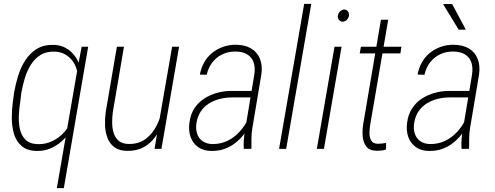

<svg xmlns="http://www.w3.org/2000/svg" viewBox="-20 -770 2560 993"><path d="M273.9 203.1 383.3 -428.2 402.3 -528.3H436L310.1 203.1ZM46.4 -242.7 52.7 -289.6Q60.1 -333 73.5 -377Q86.9 -420.9 110.6 -457.8Q134.3 -494.6 169.9 -516.8Q205.6 -539.1 257.3 -538.1Q293.5 -537.1 320.8 -521.5Q348.1 -505.9 366.7 -481Q385.3 -456.1 393.6 -426.5Q401.9 -397 400.4 -367.2L367.2 -147.5Q358.9 -117.7 341.3 -89.4Q323.7 -61 298.1 -38.3Q272.5 -15.6 240.5 -2.2Q208.5 11.2 172.9 10.7Q121.1 10.3 92.5 -14.2Q64 -38.6 52.5 -77.4Q41 -116.2 41 -160.2Q41 -204.1 46.4 -242.7ZM90.3 -290 84.5 -241.7Q79.1 -210.4 77.4 -173.3Q75.7 -136.2 83 -102.3Q90.3 -68.4 112.8 -46.6Q135.3 -24.9 178.7 -24.4Q216.8 -23.9 251.7 -40.8Q286.6 -57.6 312.3 -86.4Q337.9 -115.2 348.1 -150.9L381.8 -358.9Q383.8 -386.2 376.5 -411.6Q369.1 -437 353 -457.5Q336.9 -478 314 -490.2Q291 -502.4 262.7 -502.9Q218.8 -504.4 188.5 -485.1Q158.2 -465.8 138.4 -433.3Q118.7 -400.9 107.7 -363.5Q96.7 -326.2 90.3 -290Z M799.8 -123 870.1 -528.3H906.2L814.9 0H779.3ZM821.3 -212.4 840.8 -212.9Q833.5 -172.4 819.3 -132.3Q805.2 -92.3 781.5 -60.1Q757.8 -27.8 722.7 -8.5Q687.5 10.7 639.2 10.3Q597.2 10.3 572 -8.5Q546.9 -27.3 535.6 -57.4Q524.4 -87.4 523.2 -122.3Q522 -157.2 526.9 -191.4L584.5 -528.3H621.1L563.5 -189.9Q560.1 -165 560.1 -136.7Q560.1 -108.4 567.6 -83.3Q575.2 -58.1 593.5 -42.2Q611.8 -26.4 644 -25.4Q698.2 -24.4 734.1 -52Q770 -79.6 791 -122.3Q812 -165 821.3 -212.4Z M1247.6 -97.7 1295.4 -385.3Q1300.8 -422.4 1291.3 -448.7Q1281.7 -475.1 1257.3 -489.5Q1232.9 -503.9 1195.3 -503.4Q1159.7 -503.4 1129.4 -488.8Q1099.1 -474.1 1078.1 -447Q1057.1 -419.9 1049.3 -383.3L1013.7 -384.3Q1020 -418.9 1036.1 -447.5Q1052.2 -476.1 1076.9 -496.1Q1101.6 -516.1 1132.6 -527.3Q1163.6 -538.6 1199.2 -538.6Q1247.1 -538.1 1278.8 -519.3Q1310.5 -500.5 1324.5 -465.6Q1338.4 -430.7 1331.5 -383.8L1285.2 -107.9Q1280.8 -81.5 1280.5 -56.6Q1280.3 -31.7 1280.3 -5.4L1279.3 0H1241.2Q1239.3 -24.4 1241.2 -49.1Q1243.2 -73.7 1247.6 -97.7ZM1293.5 -299.8 1288.6 -266.1H1179.7Q1147 -266.1 1116.5 -258.3Q1085.9 -250.5 1060.8 -234.9Q1035.6 -219.2 1018.8 -194.3Q1002 -169.4 996.1 -134.8Q991.2 -104 999.3 -79.1Q1007.3 -54.2 1027.8 -39.8Q1048.3 -25.4 1079.6 -24.9Q1122.6 -24.9 1157.5 -42.2Q1192.4 -59.6 1219.2 -88.9Q1246.1 -118.2 1264.2 -156.2L1273.4 -127.9Q1260.7 -100.6 1241.2 -75.2Q1221.7 -49.8 1197 -30.5Q1172.4 -11.2 1142.1 -0.2Q1111.8 10.7 1076.7 10.7Q1034.2 11.2 1006.1 -8.3Q978 -27.8 966.1 -60.5Q954.1 -93.3 959.5 -134.3Q964.8 -179.2 986.1 -210.7Q1007.3 -242.2 1038.6 -261.7Q1069.8 -281.2 1105.2 -290.5Q1140.6 -299.8 1176.3 -299.8Z M1589.8 -750 1460 0H1423.3L1553.2 -750Z M1746.6 -528.3 1655.3 0H1618.7L1710 -528.3ZM1727.5 -689.9Q1729.5 -701.7 1738 -710.4Q1746.6 -719.2 1759.3 -721.2Q1773.4 -719.7 1780 -710.4Q1786.6 -701.2 1784.7 -688Q1782.2 -676.3 1773.9 -667.5Q1765.6 -658.7 1752.4 -657.7Q1739.3 -658.7 1732.4 -668Q1725.6 -677.2 1727.5 -689.9Z M2056.2 -528.3 2050.8 -493.7H1840.3L1846.7 -528.3ZM1950.2 -668H1987.8L1895 -127Q1891.6 -107.9 1890.9 -84.7Q1890.1 -61.5 1899.2 -44.2Q1908.2 -26.9 1934.1 -26.4Q1945.8 -26.4 1956.3 -27.8Q1966.8 -29.3 1977.1 -30.8L1976.1 3.4Q1964.8 7.3 1953.1 8.5Q1941.4 9.8 1929.2 9.8Q1890.6 9.3 1874.3 -12.5Q1857.9 -34.2 1855.7 -65.9Q1853.5 -97.7 1858.4 -127.4Z M2373.5 -97.7 2421.4 -385.3Q2426.8 -422.4 2417.2 -448.7Q2407.7 -475.1 2383.3 -489.5Q2358.9 -503.9 2321.3 -503.4Q2285.6 -503.4 2255.4 -488.8Q2225.1 -474.1 2204.1 -447Q2183.1 -419.9 2175.3 -383.3L2139.6 -384.3Q2146 -418.9 2162.1 -447.5Q2178.2 -476.1 2202.9 -496.1Q2227.5 -516.1 2258.5 -527.3Q2289.6 -538.6 2325.2 -538.6Q2373 -538.1 2404.8 -519.3Q2436.5 -500.5 2450.4 -465.6Q2464.4 -430.7 2457.5 -383.8L2411.1 -107.9Q2406.7 -81.5 2406.5 -56.6Q2406.2 -31.7 2406.2 -5.4L2405.3 0H2367.2Q2365.2 -24.4 2367.2 -49.1Q2369.1 -73.7 2373.5 -97.7ZM2419.4 -299.8 2414.6 -266.1H2305.7Q2272.9 -266.1 2242.4 -258.3Q2211.9 -250.5 2186.8 -234.9Q2161.6 -219.2 2144.8 -194.3Q2127.9 -169.4 2122.1 -134.8Q2117.2 -104 2125.2 -79.1Q2133.3 -54.2 2153.8 -39.8Q2174.3 -25.4 2205.6 -24.9Q2248.5 -24.9 2283.4 -42.2Q2318.4 -59.6 2345.2 -88.9Q2372.1 -118.2 2390.1 -156.2L2399.4 -127.9Q2386.7 -100.6 2367.2 -75.2Q2347.7 -49.8 2323 -30.5Q2298.3 -11.2 2268.1 -0.2Q2237.8 10.7 2202.6 10.7Q2160.2 11.2 2132.1 -8.3Q2104 -27.8 2092 -60.5Q2080.1 -93.3 2085.4 -134.3Q2090.8 -179.2 2112.1 -210.7Q2133.3 -242.2 2164.6 -261.7Q2195.8 -281.2 2231.2 -290.5Q2266.6 -299.8 2302.2 -299.8ZM2318.4 -749 2389.2 -616.7H2352.1L2271.5 -749Z"/></svg>

Font: Roboto Condensed ExtraLight
Style: Italic
Weight: 250
Italic angle: -12°
Designer: Christian Robertson
Foundry: Google
Version: Version 3.008; 2023